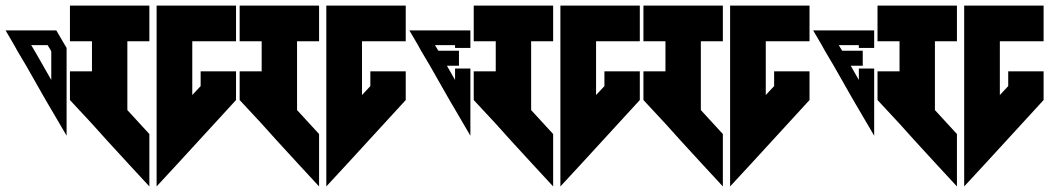

<svg xmlns="http://www.w3.org/2000/svg" viewBox="-20 -717 3765 689"><path d="M0 -608 31 -555 42 -535 74 -481 136 -372 151 -346 164 -324 219 -230V-283V-438V-481V-535V-545L213 -555L182 -608H123H121H61ZM92 -555H151L163 -535L164 -532V-481V-430L136 -479L135 -481L104 -535Z M231 -697V-569H310V-461H231V-358L310 -273L319 -263L364 -213L442 -128L516 -48V-236L437 -322V-569H516V-697ZM542 -697V-569V-236V-48L616 -128L827 -358V-461H700V-408L670 -376V-569H827V-697H670Z M840 -697V-569H919V-461H840V-358L919 -273L928 -263L973 -213L1051 -128L1125 -48V-236L1046 -322V-569H1125V-697ZM1151 -697V-569V-236V-48L1225 -128L1436 -358V-461H1309V-408L1279 -376V-569H1436V-697H1279Z M1449 -608 1480 -555 1491 -535 1523 -481 1585 -372 1600 -346 1613 -324 1668 -230V-283V-471H1613V-430L1585 -479L1584 -481H1627V-535H1553L1541 -555H1603H1613V-545H1668V-555V-608H1613H1572H1510Z M1680 -697V-569H1759V-461H1680V-358L1759 -273L1768 -263L1813 -213L1891 -128L1965 -48V-236L1886 -322V-569H1965V-697ZM1991 -697V-569V-236V-48L2065 -128L2276 -358V-461H2149V-408L2119 -376V-569H2276V-697H2119Z M2289 -697V-569H2368V-461H2289V-358L2368 -273L2377 -263L2422 -213L2500 -128L2574 -48V-236L2495 -322V-569H2574V-697ZM2600 -697V-569V-236V-48L2674 -128L2885 -358V-461H2758V-408L2728 -376V-569H2885V-697H2728Z M2898 -608 2929 -555 2940 -535 2972 -481 3034 -372 3049 -346 3062 -324 3117 -230V-283V-471H3062V-430L3034 -479L3033 -481H3076V-535H3002L2990 -555H3052H3062V-545H3117V-555V-608H3062H3021H2959Z M3129 -697V-569H3208V-461H3129V-358L3208 -273L3217 -263L3262 -213L3340 -128L3414 -48V-236L3335 -322V-569H3414V-697ZM3440 -697V-569V-236V-48L3514 -128L3725 -358V-461H3598V-408L3568 -376V-569H3725V-697H3568Z"/></svg>

Font: ABC-Triangle-Monogram
Style: Regular
Weight: 400
Designer: Sadat Fauzi
Foundry: Intuisi Creative
Version: Version 001.000